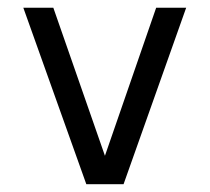

<svg xmlns="http://www.w3.org/2000/svg" viewBox="-20 -474 540 494"><path d="M40 -454.1H117.2L250 -73.2L381.8 -454.1H459L297.9 0H202.1Z"/></svg>

Font: BabelStone Pseudographica Colour
Style: Regular
Weight: 400
Designer: Andrew West
Foundry: BabelStone
Version: Version 16.0.0